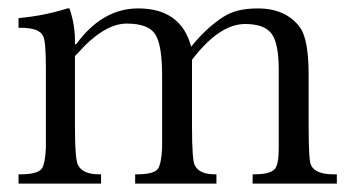

<svg xmlns="http://www.w3.org/2000/svg" viewBox="-20 -436 841 456"><path d="M145 -416Q158 -378 158 -340V-331H161Q223 -416 308 -416Q410 -416 434 -325Q454 -350 473.5 -367.5Q493 -385 510.5 -396Q528 -407 548 -411.5Q568 -416 592 -416Q660 -416 693 -370Q713 -342 713 -257V-137Q713 -52 719 -43Q730 -22 772 -22H780V0H580V-22H584Q622 -22 633 -35Q642 -46 642 -84V-270Q642 -333 625 -356Q608 -379 562 -379Q501 -379 436 -294V-137Q436 -52 443 -43Q453 -22 491 -22H494V0H301V-22H306Q345 -22 355 -35Q363 -46 365 -84V-247Q365 -251 365 -256Q365 -329 349 -354Q333 -380 281 -380Q227 -380 164 -309L158 -303V-137Q158 -53 166 -43Q177 -22 216 -22H220V0H24V-22H29Q68 -22 79 -35Q87 -46 89 -84V-257Q89 -266 89 -274Q89 -340 82 -351Q73 -370 29 -370H24V-393Q57 -396 86 -402Q115 -408 140 -416Z"/></svg>

Font: New Athena Unicode
Style: Regular
Weight: 400
Designer: J. Rusten 1997; rev. by R. Hancock 2001, 2002, rev. by D. Mastronarde 2002-2021
Foundry: GreekKeys New Athena Unicode
Version: Version 5.008